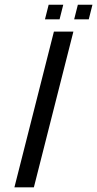

<svg xmlns="http://www.w3.org/2000/svg" viewBox="-20 -802 416 822"><path d="M125 0H41.7L210.8 -666.7H294.2ZM235 -719.2H172.5L188.3 -781.7H250.8ZM360 -719.2H297.5L313.3 -781.7H375.8Z"/></svg>

Font: Yulong
Style: Italic
Weight: 400
Italic angle: -14.25°
Designer: GGBotNet
Foundry: f0n7.com
Version: 1.00